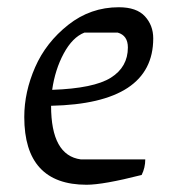

<svg xmlns="http://www.w3.org/2000/svg" viewBox="-20 -500 486 530"><path d="M381 -60Q381 -37 371 -17Q265 10 219 10Q47 10 47 -177Q47 -246 77 -314.5Q107 -383 168.5 -431.5Q230 -480 308 -480Q357 -480 380 -455Q403 -430 403 -394Q403 -214 121 -208Q121 -71 203 -60ZM333 -369Q333 -402 305 -410H213Q180 -397 156 -352.5Q132 -308 124 -252Q239 -256 286 -285.5Q333 -315 333 -369Z"/></svg>

Font: Kotta One
Style: Regular
Weight: 400
Designer: Ania Kruk
Foundry: Ania Kruk
Version: Version 1.001